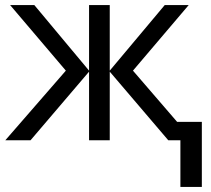

<svg xmlns="http://www.w3.org/2000/svg" viewBox="-20 -556 836 761"><path d="M728 -536 507 -276 682 -73H780V185H695V0H647L415 -272V0H333V-272L101 0H1L241 -276L20 -536H116L333 -276V-536H415V-276L633 -536Z"/></svg>

Font: Noto IKEA Latin
Style: Regular
Weight: 400
Designer: Monotype Design Team
Foundry: Monotype Imaging Inc.
Version: Version 1.0